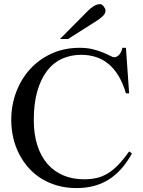

<svg xmlns="http://www.w3.org/2000/svg" viewBox="-20 -914 708 949"><path d="M632.3 -155.3Q607.9 -111.8 579.6 -79.8Q551.3 -47.9 517.6 -26.6Q483.9 -5.4 444.3 5.1Q404.8 15.6 357.9 15.6Q307.1 15.6 263.7 3.2Q220.2 -9.3 184.3 -31.5Q148.4 -53.7 120.8 -85Q93.3 -116.2 74.2 -153.6Q55.2 -190.9 45.4 -233.6Q35.6 -276.4 35.6 -321.3Q35.6 -393.6 59.8 -458.3Q84 -522.9 128.2 -571.8Q172.4 -620.6 234.9 -649.2Q297.4 -677.7 373.5 -677.7Q411.1 -677.7 439.7 -670.4Q468.3 -663.1 489 -654.5Q509.8 -646 523.4 -638.7Q537.1 -631.3 544.4 -631.3Q557.6 -631.3 568.6 -642.8Q579.6 -654.3 585 -677.7H602.5L618.2 -452.6H602.5Q587.4 -503.4 565.4 -539.6Q543.5 -575.7 515.4 -598.6Q487.3 -621.6 453.6 -632.3Q419.9 -643.1 381.3 -643.1Q330.1 -643.1 287.1 -623.8Q244.1 -604.5 213.1 -564.5Q182.1 -524.4 164.6 -463.9Q147 -403.3 147 -320.3Q147 -249.5 164.8 -194.8Q182.6 -140.1 215.3 -103Q248 -65.9 293.7 -46.9Q339.4 -27.8 395.5 -27.8Q428.2 -27.8 456.1 -33.9Q483.9 -40 510.3 -55.4Q536.6 -70.8 562.7 -97.4Q588.9 -124 618.2 -165.5ZM501.5 -861.8Q501.5 -847.7 489 -835.4Q476.6 -823.2 460.9 -813L316.4 -721.2H276.4L415 -860.8Q427.7 -874 443.6 -883.8Q459.5 -893.6 475.6 -893.6Q479.5 -893.6 483.9 -890.6Q488.3 -887.7 492.2 -882.8Q496.1 -877.9 498.8 -872.3Q501.5 -866.7 501.5 -861.8Z"/></svg>

Font: Doulos SIL Afr
Style: Regular
Weight: 400
Designer: Walt Agee, Victor Gaultney, Peter Martin, Debbi Hosken, Becca Hirsbrunner
Foundry: SIL International
Version: Version 5.000